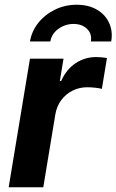

<svg xmlns="http://www.w3.org/2000/svg" viewBox="-20 -790 491 810"><path d="M16.6 0 106.4 -542.5H248L232.4 -448.2H237.8Q260.7 -498.5 299.8 -523.9Q338.9 -549.3 385.3 -549.3Q396.5 -549.3 409.2 -548.1Q421.9 -546.9 431.2 -544.9L409.7 -415Q399.9 -418 381.8 -419.9Q363.8 -421.9 347.7 -421.9Q314.5 -421.9 285.9 -407.5Q257.3 -393.1 238.3 -367.4Q219.2 -341.8 213.4 -307.1L162.6 0ZM303.7 -770Q353 -770 388.4 -749.5Q423.8 -729 440.2 -693.8Q456.5 -658.7 449.2 -615.2H363.3Q368.7 -647.5 347.2 -668.2Q325.7 -689 290.5 -689Q254.9 -689 226.3 -668.2Q197.8 -647.5 192.4 -615.2H106.4Q113.8 -658.7 141.8 -693.8Q169.9 -729 212.2 -749.5Q254.4 -770 303.7 -770Z"/></svg>

Font: Inter 16pt
Style: Bold Italic
Weight: 700
Italic angle: -9.3988°
Version: Version 4.001;git-66647c0bb